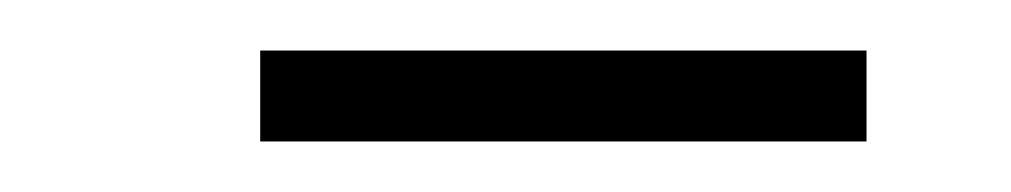

<svg xmlns="http://www.w3.org/2000/svg" viewBox="-20 -313 400 76"><path d="M83 -293V-257H323V-293Z"/></svg>

Font: Bodoni* 06pt
Style: Italic
Weight: 400
Italic angle: -13°
Version: Version 2.3